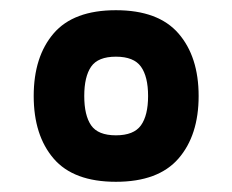

<svg xmlns="http://www.w3.org/2000/svg" viewBox="-20 -853 454 376"><path d="M256 -607.5Q270 -627 270 -665Q270 -703 256 -722.5Q242 -742 207 -742Q172 -742 158.5 -722.5Q145 -703 145 -665Q145 -627 158.5 -607.5Q172 -588 207 -588Q242 -588 256 -607.5ZM85 -542.5Q46 -588 46 -665Q46 -742 85 -787.5Q124 -833 207 -833Q290 -833 329.5 -787.5Q369 -742 369 -665Q369 -588 329.5 -542.5Q290 -497 207 -497Q124 -497 85 -542.5Z"/></svg>

Font: Khand Semibold
Style: Regular
Weight: 600
Designer: Devanagari: Sanchit Sawaria, Jyotish Sonowal; Latin: Satya Rajpurohit
Foundry: Indian Type Foundry
Version: Version 1.100;PS 1.0;hotconv 1.0.78;makeotf.lib2.5.61930; tt